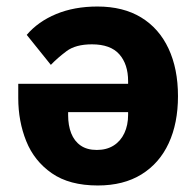

<svg xmlns="http://www.w3.org/2000/svg" viewBox="-20 -557 602 589"><path d="M36 -300H373V-308Q373 -360 346 -390.5Q319 -421 262 -421Q212 -421 184 -400Q156 -379 136 -358L62 -450Q97 -491 152.5 -514Q208 -537 279 -537Q358 -537 413 -503.5Q468 -470 497 -408Q526 -346 526 -262Q526 -179 497.5 -117.5Q469 -56 414 -22Q359 12 280 12Q193 12 139 -25.5Q85 -63 60.5 -124Q36 -185 36 -256ZM189 -213V-204Q189 -172 198.5 -148Q208 -124 227.5 -110.5Q247 -97 277 -97Q307 -97 328.5 -110.5Q350 -124 361.5 -148.5Q373 -173 373 -205V-213Z"/></svg>

Font: IBM Plex Sans
Style: Bold
Weight: 700
Designer: Mike Abbink, Paul van der Laan, Pieter van Rosmalen
Foundry: Bold Monday
Version: Version 3.201